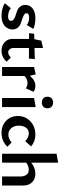

<svg xmlns="http://www.w3.org/2000/svg" viewBox="830 -1590 768 2467"><g transform="rotate(90 1213.5 -357.0)"><path d="M184 7Q88 7 22 -35L85 -113Q131 -77 192 -77Q248 -77 248 -117Q248 -138 227 -152Q206 -166 176 -174.5Q146 -183 116 -195Q86 -207 65 -233Q44 -259 44 -298Q44 -360 91.5 -394Q139 -428 214 -428Q295 -428 352 -402L301 -317Q264 -348 206 -348Q151 -348 151 -314Q151 -294 172.5 -281.5Q194 -269 224.5 -259.5Q255 -250 285.5 -238Q316 -226 337.5 -199.5Q359 -173 359 -134Q359 -75 313.5 -34Q268 7 184 7Z M719 -113 773 -58Q714 7 632 7Q567 7 524 -32Q481 -71 481 -129V-347H407L414 -413L484 -415L503 -505L597 -526V-417L740 -421L733 -345L597 -346V-151Q597 -117 613 -98Q629 -79 654 -79Q687 -79 719 -113Z M1081 -428Q1130 -428 1160 -404L1115 -305Q1086 -327 1046 -327Q997 -327 957 -289V0H841V-411L936 -432L954 -357Q1014 -428 1081 -428Z M1298 -511Q1264 -511 1243.5 -530.5Q1223 -550 1223 -583Q1223 -616 1243.5 -636Q1264 -656 1298 -656Q1331 -656 1351.5 -636Q1372 -616 1372 -583Q1372 -550 1351.5 -530.5Q1331 -511 1298 -511ZM1240 0V-411L1356 -432V0Z M1688 7Q1593 7 1532 -52.5Q1471 -112 1471 -203Q1471 -300 1539.5 -364Q1608 -428 1710 -428Q1798 -428 1862 -373L1794 -298Q1743 -344 1695 -344Q1646 -344 1620.5 -307Q1595 -270 1595 -216Q1595 -154 1627.5 -117.5Q1660 -81 1710 -81Q1763 -81 1812 -123L1866 -68Q1792 7 1688 7Z M2215 -428Q2279 -428 2321.5 -386.5Q2364 -345 2364 -275V0H2248V-233Q2248 -285 2226 -314Q2204 -343 2163 -343Q2113 -343 2071 -310V0H1956V-700L2071 -721V-375Q2136 -428 2215 -428Z"/></g></svg>

Font: EauTest
Style: Bold
Weight: 700
Designer: Christian Thalmann (Catharsis Fonts)
Version: Version 0.001;PS 000.001;hotconv 1.0.88;makeotf.lib2.5.64775